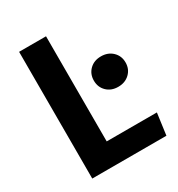

<svg xmlns="http://www.w3.org/2000/svg" viewBox="-166 -800 841 908"><g transform="rotate(-30 254.5 -346.0)"><path d="M220 -692V-118H494L478 0H73V-692ZM335 -456.5Q359 -480 397 -480Q435 -480 459.5 -456.5Q484 -433 484 -397Q484 -361 459.5 -337.5Q435 -314 397 -314Q359 -314 335 -337.5Q311 -361 311 -397Q311 -433 335 -456.5Z"/></g></svg>

Font: Fira Sans SemiBold
Style: Regular
Weight: 600
Designer: bBox Type GmbH & Carrois Corporate GbR & Edenspiekermann AG
Foundry: bBox Type GmbH & Carrois Corporate GbR & Edenspiekermann AG
Version: Version 4.301;PS 004.301;hotconv 1.0.88;makeotf.lib2.5.64775